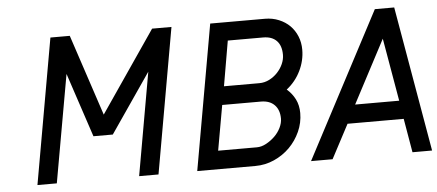

<svg xmlns="http://www.w3.org/2000/svg" viewBox="-45 -695 1799 790"><g transform="rotate(-5 855.0 -300.0)"><path d="M580 0H500L575 -425L407 -180H327L239 -445L160 0H80L186 -600H266L377 -265L606 -600H686Z M1136 -302Q1158 -283 1170.5 -258Q1183 -233 1183 -201Q1183 -161 1166.5 -124.5Q1150 -88 1122.5 -60.5Q1095 -33 1058 -16.5Q1021 0 980 0H740L846 -600H1072Q1103 -600 1129.5 -589Q1156 -578 1174.5 -559.5Q1193 -541 1203.5 -515.5Q1214 -490 1214 -460Q1214 -415 1193.5 -373Q1173 -331 1136 -302ZM1058 -524H912L880 -338H1026Q1048 -338 1067.5 -348Q1087 -358 1101.5 -373.5Q1116 -389 1124.5 -408Q1133 -427 1133 -446Q1133 -484 1113.5 -504Q1094 -524 1058 -524ZM1026 -262H866L833 -76H993Q1012 -76 1031.5 -86.5Q1051 -97 1067 -112.5Q1083 -128 1092.5 -147.5Q1102 -167 1102 -185Q1102 -221 1082 -241.5Q1062 -262 1026 -262Z M1710 0H1629L1605 -140H1373L1299 0H1210L1526 -600H1606ZM1593 -216 1548 -476 1411 -216Z"/></g></svg>

Font: Gauge
Style: Oblique
Weight: 400
Italic angle: -80°
Designer: Daniel Pimley
Foundry: Daniel Pimley
Version: Version 2.0